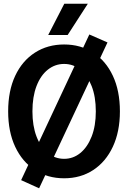

<svg xmlns="http://www.w3.org/2000/svg" viewBox="-20 -950 690 1036"><path d="M326 12Q237 12 168.5 -32.5Q100 -77 62 -158Q24 -239 24 -349Q24 -460 62 -541Q100 -622 168.5 -666Q237 -710 326 -710Q415 -710 483 -666Q551 -622 589 -541Q627 -460 627 -349Q627 -240 589 -158.5Q551 -77 483 -32.5Q415 12 326 12ZM326 -93Q375 -93 413.5 -124.5Q452 -156 474.5 -213.5Q497 -271 497 -349Q497 -428 474.5 -485.5Q452 -543 413.5 -574Q375 -605 326 -605Q277 -605 238 -574Q199 -543 177 -485.5Q155 -428 155 -349Q155 -271 177 -213.5Q199 -156 238 -124.5Q277 -93 326 -93ZM191 66 94 22 462 -764 560 -721ZM240 -761 327 -930H454L345 -761Z"/></svg>

Font: Azeret Mono Medium
Style: Regular
Weight: 500
Designer: Martin Vácha
Foundry: Displaay
Version: Version 1.002